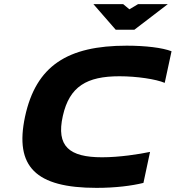

<svg xmlns="http://www.w3.org/2000/svg" viewBox="-20 -900 850 929"><path d="M777 -499 810 -652C766 -669 685 -679 593 -679C307 -679 154 -582 101 -335C50 -94 152 9 447 9C539 9 617 -1 674 -15L706 -165C653 -154 559 -139 474 -139C315 -139 251 -192 284 -339C316 -482 400 -531 558 -531C642 -531 735 -517 777 -499ZM432 -880 540 -756H630L792 -880H648L606 -855L576 -880Z"/></svg>

Font: LT Wave Black
Style: Italic
Weight: 900
Designer: Daniel Lyons
Version: Version 2.5 (Glyphs App)